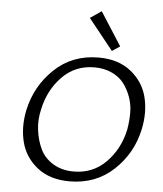

<svg xmlns="http://www.w3.org/2000/svg" viewBox="-60 -963 866 1022"><g transform="rotate(5 373.0 -452.5)"><path d="M514 -705 382 -870 442 -911 556 -733ZM349 6Q244 6 177 -47Q110 -100 89.5 -180Q69 -260 88 -352Q116 -482 211.5 -573Q307 -664 448 -664Q553 -664 620.5 -610Q688 -556 708 -476Q728 -396 709 -305Q682 -175 586 -84.5Q490 6 349 6ZM367 -48Q470 -48 540 -119.5Q610 -191 632 -295Q640 -341 640 -385.5Q640 -430 625 -471Q610 -512 586 -542.5Q562 -573 521.5 -591.5Q481 -610 430 -610Q327 -610 257.5 -538.5Q188 -467 166 -363Q152 -306 159.5 -250Q167 -194 189 -149Q211 -104 257.5 -76Q304 -48 367 -48Z"/></g></svg>

Font: EauTest
Style: Italic
Weight: 400
Italic angle: -12°
Designer: Christian Thalmann (Catharsis Fonts)
Version: Version 0.001;PS 000.001;hotconv 1.0.88;makeotf.lib2.5.64775